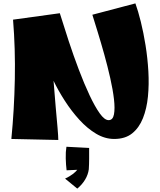

<svg xmlns="http://www.w3.org/2000/svg" viewBox="-20 -820 944 1133"><path d="M324 6 47 0Q64 -173 67.5 -353Q71 -533 57 -704L333 -742Q357 -664 385.5 -577.5Q414 -491 445.5 -408Q477 -325 508.5 -258Q540 -191 568.5 -151Q597 -111 621 -111Q646 -111 652.5 -145Q659 -179 652.5 -235Q646 -291 630.5 -359.5Q615 -428 595.5 -498Q576 -568 557 -629.5Q538 -691 525 -733L779 -800Q795 -756 811 -691.5Q827 -627 839 -552Q851 -477 855.5 -399.5Q860 -322 853 -250.5Q846 -179 823.5 -122.5Q801 -66 760 -33Q719 0 654 0Q599 0 547 -31Q495 -62 448.5 -113Q402 -164 363 -224.5Q324 -285 296 -343Q302 -262 308.5 -190.5Q315 -119 319.5 -67Q324 -15 324 6ZM436 293 364 234Q390 222 409 207.5Q428 193 436 182L373 185Q369 153 368 114.5Q367 76 372 46L506 53Q506 87 506 117.5Q506 148 504 179Q500 210 482.5 239.5Q465 269 436 293Z"/></svg>

Font: Marhey ExtraBold
Style: Regular
Weight: 800
Designer: Nur Syamsi & Bustanul Arifin
Foundry: Namelatype
Version: Version 1.000; ttfautohint (v1.8.4.7-5d5b)